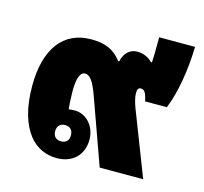

<svg xmlns="http://www.w3.org/2000/svg" viewBox="-88 -670 826 776"><g transform="rotate(15 324.5 -281.5)"><path d="M212 8C279 8 321 -35 321 -98C321 -153 283 -197 233 -197C224 -197 216 -196 208 -195C206 -214 204 -244 204 -270C204 -325 215 -352 235 -352C255 -352 271 -332 292 -273L390 0H572L468 -268C449 -318 449 -352 467 -352C483 -352 490 -343 498 -306H589C618 -376 634 -478 636 -571H486C486 -517 485 -480 484 -466L480 -465C463 -483 440 -492 416 -492C386 -492 363 -472 355 -435H351C319 -477 281 -492 224 -492C107 -492 41 -404 41 -249C41 -160 60 -93 96 -47C125 -11 165 8 212 8ZM211 -62C190 -62 178 -75 178 -96C178 -118 191 -130 211 -130C232 -130 244 -117 244 -96C244 -74 232 -62 211 -62Z"/></g></svg>

Font: Noto Sans Thai Looped UI Narrow Black
Style: Regular
Weight: 900
Width: 4
Designer: Cadson Demak Team
Foundry: Cadson Demak Co., Ltd.
Version: Version 1.000